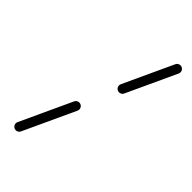

<svg xmlns="http://www.w3.org/2000/svg" viewBox="-187 -610 681 681"><g transform="rotate(45 153.5 -270.0)"><path d="M296.4 -556.8C287.6 -560.9 277.2 -557.1 273.1 -548.3C244.3 -486 215.4 -423.7 186.6 -361.4C182.5 -352.6 186.3 -342.2 195.1 -338.1C203.9 -334.1 214.3 -337.9 218.3 -346.6C247.2 -409 276 -471.3 304.9 -533.6C308.9 -542.4 305.1 -552.8 296.4 -556.8ZM135.8 -209.9C127 -213.9 116.6 -210.1 112.5 -201.4C82.6 -136.7 52.7 -72 22.7 -7.4C18.7 1.4 22.5 11.8 31.3 15.9C40 19.9 50.4 16.1 54.5 7.4C84.4 -57.3 114.4 -122 144.3 -186.6C148.4 -195.4 144.5 -205.8 135.8 -209.9Z"/></g></svg>

Font: FRB American Cursive Guidelines
Style: Italic
Weight: 400
Italic angle: -25°
Version: Version 2.0;Modular Font Editor K font №1